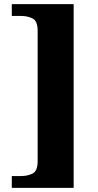

<svg xmlns="http://www.w3.org/2000/svg" viewBox="-20 -780 476 928"><path d="M37 128V71H80Q114 71 138 58.5Q162 46 162 -1V-631Q162 -678 138 -690.5Q114 -703 80 -703H37V-760H336V128Z"/></svg>

Font: Noto Serif Georgian ExtraBold
Style: Regular
Weight: 800
Designer: Monotype Design Team, Akaki Razmadze
Foundry: Google LLC
Version: Version 2.003; ttfautohint (v1.8.4.7-5d5b)